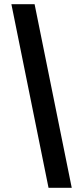

<svg xmlns="http://www.w3.org/2000/svg" viewBox="-20 -730 374 910"><path d="M210 160 34 -710H144L320 160Z"/></svg>

Font: Assistant ExtraLight ExtraBold
Style: Regular
Weight: 800
Version: Version 3.000